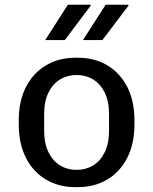

<svg xmlns="http://www.w3.org/2000/svg" viewBox="-20 -758 629 788"><path d="M288 10Q221.5 10 169 -20.9Q116.5 -51.8 86.8 -109.6Q57 -167.5 57 -247.2V-263.8Q57 -344.5 87 -402Q117 -459.5 169.4 -490.2Q221.8 -521 288 -521H300.8Q368 -521 420.1 -490.1Q472.2 -459.2 502 -401.8Q531.8 -344.2 531.8 -263.8V-247.2Q531.8 -167.5 501.8 -109.5Q471.8 -51.5 419.5 -20.8Q367.2 10 300.8 10ZM294 -60.8Q331.8 -60.8 361.8 -78.8Q391.8 -96.8 409.6 -133Q427.5 -169.2 427.5 -221.8V-289.2Q427.5 -342.8 409.6 -378.5Q391.8 -414.2 361.8 -432.2Q331.8 -450.2 294 -450.2Q257 -450.2 227 -432.2Q197 -414.2 179.1 -378.5Q161.2 -342.8 161.2 -289.2V-221.8Q161.2 -169.2 179.1 -133Q197 -96.8 227 -78.8Q257 -60.8 294 -60.8ZM320.5 -593.5 413.5 -738.5H506L507.8 -735.5L400.2 -593.5ZM165.5 -593.5 258.5 -738.5H351.8L352.8 -735.5L246 -593.5Z"/></svg>

Font: Chivo Medium
Style: Regular
Weight: 500
Designer: Hector Gatti
Foundry: Omnibus-Type
Version: Version 2.002